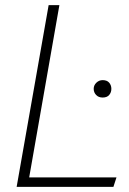

<svg xmlns="http://www.w3.org/2000/svg" viewBox="-20 -730 504 750"><path d="M45 0 170 -710H212L94 -37H435L423 0ZM381 -349Q365 -349 355.5 -359Q346 -369 346 -383Q346 -397 356.5 -407Q367 -417 381 -417Q398 -417 406.5 -407Q415 -397 415 -383Q415 -369 406.5 -359Q398 -349 381 -349Z"/></svg>

Font: Livvic ExtraLight
Style: Italic
Weight: 275
Italic angle: -10°
Designer: Jacques Le Bailly, Baron von Fonthausen
Version: Version 1.001; ttfautohint (v1.8.2)